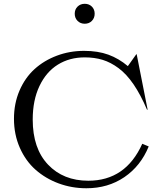

<svg xmlns="http://www.w3.org/2000/svg" viewBox="-20 -985 859 1020"><path d="M449.2 -24.9Q647.5 -24.9 735.8 -221.2L770 -207Q727.5 -103 640.6 -43.9Q553.7 15.1 439 15.1Q361.3 15.1 291.5 -10.7Q221.7 -36.6 168.9 -83.3Q116.2 -129.9 85.2 -200.2Q54.2 -270.5 54.2 -354Q54.2 -435.1 83.5 -503.4Q112.8 -571.8 163.3 -617.7Q213.9 -663.6 282 -689.2Q350.1 -714.8 426.8 -714.8Q500 -714.8 555.7 -694.6Q611.3 -674.3 659.2 -633.8L704.1 -696.8H706.1L764.2 -402.8L761.2 -401.9Q727.1 -481.9 689.5 -536.9Q651.9 -591.8 610.1 -622.8Q568.4 -653.8 525.4 -667Q482.4 -680.2 430.2 -680.2Q349.6 -680.2 287.6 -641.8Q225.6 -603.5 189.7 -528.1Q153.8 -452.6 153.8 -350.1Q153.8 -196.3 235.1 -110.6Q316.4 -24.9 449.2 -24.9ZM392.1 -874Q377 -889.2 377 -912.1Q377 -935.1 392.1 -950Q407.2 -964.8 430.2 -964.8Q453.1 -964.8 468 -950Q482.9 -935.1 482.9 -912.1Q482.9 -889.2 468 -874Q453.1 -858.9 430.2 -858.9Q407.2 -858.9 392.1 -874Z"/></svg>

Font: Messapia
Style: Regular
Weight: 400
Designer: Luca Marsano
Foundry: Collletttivo
Version: Version 1.000;FEAKit 1.0